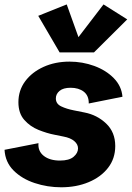

<svg xmlns="http://www.w3.org/2000/svg" viewBox="-22 -812 581 846"><path d="M247.6 13.2Q187 13.2 130.9 -5.4Q74.7 -23.9 37.8 -60.8Q1 -97.7 -2 -151.9L147.5 -181.2Q144.5 -146 170.9 -125.2Q197.3 -104.5 242.2 -104.5Q282.7 -104.5 302.2 -121.1Q321.8 -137.7 321.8 -158.2Q321.8 -176.3 305.2 -190.4Q288.6 -204.6 257.3 -210.4L218.3 -218.3Q185.1 -224.6 147.9 -239.5Q110.8 -254.4 85 -283.7Q59.1 -313 59.1 -361.8Q59.1 -413.6 88.9 -453.9Q118.7 -494.1 169.9 -517.3Q221.2 -540.5 284.2 -540.5Q341.3 -540.5 393.3 -521.5Q445.3 -502.4 479.5 -467.5Q513.7 -432.6 517.6 -385.7L369.1 -356Q369.6 -390.6 347.2 -408Q324.7 -425.3 289.1 -425.3Q256.8 -425.3 240.5 -411.6Q224.1 -397.9 224.1 -378.4Q224.1 -354.5 247.6 -343.3Q271 -332 303.7 -325.7L350.1 -316.4Q405.8 -305.7 445.8 -267.6Q485.8 -229.5 485.8 -168.5Q485.8 -113.3 454.1 -72.5Q422.4 -31.7 368.4 -9.3Q314.5 13.2 247.6 13.2ZM434.1 -792.5 538.6 -726.6 392.1 -581.1H240.7L146.5 -742.2L272 -792.5L323.7 -648.4Z"/></svg>

Font: Schibsted Grotesk ExtraBold
Style: Italic
Weight: 800
Italic angle: -12°
Designer: Bakken & Baeck AS, Henrik Kongsvoll
Foundry: Schibsted ASA
Version: Version 1.100; ttfautohint (v1.8.4.7-5d5b);gftools[0.9.25]